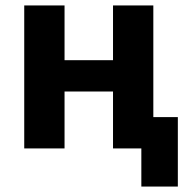

<svg xmlns="http://www.w3.org/2000/svg" viewBox="-20 -545 688 705"><path d="M499 140V0H395V-209H217V0H69V-525H217V-324H395V-525H543V-115H633V140Z"/></svg>

Font: Aneliza
Style: Bold
Weight: 700
Designer: Mike Abbink, Paul van der Laan, Pieter van Rosmalen
Foundry: Bold Monday
Version: Version 3.0